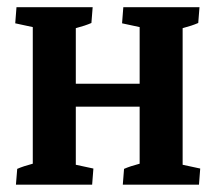

<svg xmlns="http://www.w3.org/2000/svg" viewBox="-20 -503 587 523"><path d="M23.4 0 26.9 -43Q43.5 -50.3 69.3 -57.1V-429.2L21.5 -439.5L24.9 -483.4H232.4L229 -440.4Q212.4 -433.1 186.5 -426.3V-274.9H360.4V-429.2L312.5 -439.5L315.9 -483.4H523.4L520 -440.4Q503.4 -433.1 477.5 -426.3V-54.2L525.4 -43.9L522 0H314.5L317.9 -43Q334.5 -50.3 360.4 -57.1V-212.4H186.5V-54.2L234.4 -43.9L231 0Z"/></svg>

Font: Markazi Text
Style: Bold
Weight: 700
Designer: Borna Izadpanah (Arabic designer), Fiona Ross (Arabic design director) and Florian Runge (Latin designer)
Foundry: Borna Izadpanah and Florian Runge
Version: Version 1.001; ttfautohint (v1.8.3)